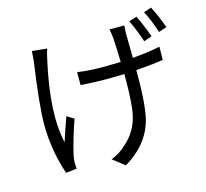

<svg xmlns="http://www.w3.org/2000/svg" viewBox="-121 -949 1242 1157"><g transform="rotate(-15 500.0 -370.5)"><path d="M825.2 -625Q799.8 -702.1 769 -764.2L817.9 -779.8Q847.2 -722.2 875 -642.1ZM249 -733.9Q238.8 -705.1 231.9 -669.9Q160.2 -351.1 204.1 -161.1Q215.8 -201.2 254.9 -310.1L298.8 -283.2Q256.8 -164.1 234.9 -65.9Q230 -32.2 231 -22L232.9 11.2L165 19Q112.8 -137.2 112.8 -293Q112.8 -418 150.9 -678.2Q152.8 -692.9 155.8 -743.2ZM733.9 -748Q731 -720.2 731 -690.9L732.9 -545.9Q840.8 -555.2 904.8 -569.8L903.8 -487.8Q840.8 -477.1 733.9 -469.2V-440.9Q733.9 -232.9 707 -147Q665 -14.2 524.9 68.8L451.2 11.2Q507.8 -11.2 546.9 -49.8Q620.1 -112.8 642.1 -209Q658.2 -276.9 658.2 -441.9V-464.8Q582 -462.9 545.9 -462.9Q474.1 -462.9 386.2 -469.2V-549.8Q455.1 -539.1 544.9 -539.1Q582 -539.1 655.8 -541Q653.8 -632.8 649.9 -690.9Q646 -729 641.1 -748ZM917 -810.1Q948.2 -750 976.1 -672.9L925.8 -655.8Q897.9 -741.2 869.1 -793.9Z"/></g></svg>

Font: Black Ops One [rus by aLiNcE]
Style: Regular
Weight: 400
Designer: James Grieshaber
Foundry: James Grieshaber
Version: Version 1.002;May 25, 2024;FontCreator 13.0.0.2680 64-bit